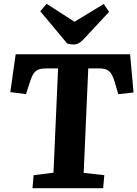

<svg xmlns="http://www.w3.org/2000/svg" viewBox="-20 -985 719 1005"><path d="M156 -68 260 -81 284 -627H225Q199 -627 183 -621.5Q167 -616 156 -600Q145 -584 135 -551L116 -492L34 -503L62 -701H661L679 -501L599 -492L582 -551Q573 -582 562.5 -598.5Q552 -615 536.5 -621Q521 -627 495 -627H442L418 -80L526 -68L520 0H150ZM191 -926 224 -965 370 -871 523 -964 551 -923 420 -782Q405 -766 392 -759Q379 -752 365 -752Q356 -752 347.5 -753.5Q339 -755 331 -758Z"/></svg>

Font: Literata
Style: Bold Italic
Weight: 700
Italic angle: -2°
Designer: Latin by Veronika Burian and Jose Scaglione. Greek by Irene Vlachou. Cyrillic by Vera Evstafieva
Foundry: TypeTogether
Version: Version 3.103;gftools[0.9.29]